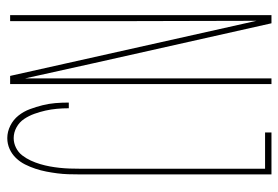

<svg xmlns="http://www.w3.org/2000/svg" viewBox="-142 -634 783 540"><g transform="rotate(90 250.0 -363.5)"><path d="M22 0V-735H45L157 -236L200 -42V-735H216V0H193L38 -693Q38 -593 38.5 -493.5Q39 -394 39 -294V0ZM368 8Q350 8 333 -0.5Q316 -9 304.5 -23.5Q293 -38 286.5 -55.5Q280 -73 275.5 -91Q271 -109 269.5 -127Q268 -145 268 -164V-165H284V-164Q284 -148 285.5 -131.5Q287 -115 290.5 -99.5Q294 -84 299.5 -68.5Q305 -53 314 -39.5Q323 -26 337.5 -18Q352 -10 368 -10Q382 -10 395 -16.5Q408 -23 416.5 -34Q425 -45 431 -58Q437 -71 441 -84.5Q445 -98 447.5 -111.5Q450 -125 451.5 -139Q453 -153 453.5 -167Q454 -181 454 -195V-717H352V-735H470V-195Q470 -179 469.5 -163.5Q469 -148 467 -132.5Q465 -117 462 -101.5Q459 -86 454 -71Q449 -56 442 -42Q435 -28 424 -16.5Q413 -5 398.5 1.5Q384 8 368 8Z"/></g></svg>

Font: Iosevka Thin
Style: Regular
Weight: 100
Monospace: yes
Designer: Belleve Invis
Foundry: Belleve Invis
Version: Version 32.5.0; ttfautohint (v1.8.4)